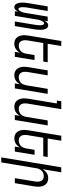

<svg xmlns="http://www.w3.org/2000/svg" viewBox="1005 -1780 990 3040"><g transform="rotate(90 1500.0 -260.0)"><path d="M93 8Q76 8 62 -0.5Q48 -9 40.5 -23Q33 -37 29 -52.5Q25 -68 23 -84.5Q21 -101 21 -118Q21 -135 22.5 -151.5Q24 -168 26 -185Q28 -202 31 -219L81 -520H154L102 -209Q100 -198 98.5 -187.5Q97 -177 96 -166.5Q95 -156 94.5 -145.5Q94 -135 94 -125Q94 -115 94.5 -104.5Q95 -94 97.5 -84.5Q100 -75 105.5 -66Q111 -57 122 -57Q134 -57 143.5 -67Q153 -77 159 -88Q165 -99 169.5 -111Q174 -123 177.5 -135Q181 -147 183 -159Q185 -171 187 -183L243 -520H317L308 -465Q313 -476 319.5 -487Q326 -498 335 -507.5Q344 -517 356 -522.5Q368 -528 380 -528Q397 -528 411 -519.5Q425 -511 433 -497Q441 -483 445 -467.5Q449 -452 450.5 -435.5Q452 -419 452 -402Q452 -385 451 -368.5Q450 -352 447.5 -335Q445 -318 443 -301L393 0H320L371 -311Q373 -322 374.5 -332.5Q376 -343 377.5 -353.5Q379 -364 379 -374.5Q379 -385 379.5 -395Q380 -405 379 -415.5Q378 -426 375.5 -435.5Q373 -445 367.5 -454Q362 -463 351 -463Q339 -463 329.5 -453Q320 -443 314 -432Q308 -421 303.5 -409Q299 -397 295.5 -385Q292 -373 290 -361Q288 -349 287 -337L231 0H157L166 -55Q161 -44 154 -33Q147 -22 138 -12.5Q129 -3 117 2.5Q105 8 93 8Z M672 8Q646 8 621.5 0Q597 -8 580 -25.5Q563 -43 553 -66Q543 -89 539.5 -114.5Q536 -140 538 -166.5Q540 -193 544 -219L629 -735H708L673 -520H966L954 -450H661L621 -208Q618 -191 617 -174Q616 -157 618 -140.5Q620 -124 626.5 -109Q633 -94 644.5 -83Q656 -72 671.5 -67Q687 -62 704 -62Q727 -62 750.5 -70.5Q774 -79 791.5 -96.5Q809 -114 818 -137Q827 -160 831 -183L852 -312H931L880 0H801L814 -82Q804 -62 789 -45Q774 -28 755 -15.5Q736 -3 714.5 2.5Q693 8 672 8Z M1172 8Q1146 8 1121.5 0Q1097 -8 1080 -25.5Q1063 -43 1053 -66Q1043 -89 1039.5 -114.5Q1036 -140 1038 -166.5Q1040 -193 1044 -219L1094 -520H1173L1121 -208Q1118 -191 1117 -174Q1116 -157 1118 -140.5Q1120 -124 1126.5 -109Q1133 -94 1144.5 -83Q1156 -72 1171.5 -67Q1187 -62 1204 -62Q1227 -62 1250.5 -70.5Q1274 -79 1291.5 -96.5Q1309 -114 1318 -137Q1327 -160 1331 -183L1387 -520H1466L1380 0H1301L1314 -82Q1304 -62 1289 -45Q1274 -28 1255 -15.5Q1236 -3 1214.5 2.5Q1193 8 1172 8Z M1672 8Q1646 8 1621.5 0Q1597 -8 1580 -25.5Q1563 -43 1553 -66Q1543 -89 1539.5 -114.5Q1536 -140 1538 -166.5Q1540 -193 1544 -219L1618 -665H1572L1583 -735H1708L1621 -208Q1618 -191 1617 -174Q1616 -157 1618 -140.5Q1620 -124 1626.5 -109Q1633 -94 1644.5 -83Q1656 -72 1671.5 -67Q1687 -62 1704 -62Q1727 -62 1750.5 -70.5Q1774 -79 1791.5 -96.5Q1809 -114 1818 -137Q1827 -160 1831 -183L1887 -520H1966L1880 0H1801L1814 -82Q1804 -62 1789 -45Q1774 -28 1755 -15.5Q1736 -3 1714.5 2.5Q1693 8 1672 8Z M2172 8Q2146 8 2121.5 0Q2097 -8 2080 -25.5Q2063 -43 2053 -66Q2043 -89 2039.5 -114.5Q2036 -140 2038 -166.5Q2040 -193 2044 -219L2129 -735H2208L2173 -520H2466L2454 -450H2161L2121 -208Q2118 -191 2117 -174Q2116 -157 2118 -140.5Q2120 -124 2126.5 -109Q2133 -94 2144.5 -83Q2156 -72 2171.5 -67Q2187 -62 2204 -62Q2227 -62 2250.5 -70.5Q2274 -79 2291.5 -96.5Q2309 -114 2318 -137Q2327 -160 2331 -183L2352 -312H2431L2380 0H2301L2314 -82Q2304 -62 2289 -45Q2274 -28 2255 -15.5Q2236 -3 2214.5 2.5Q2193 8 2172 8Z M2472 215 2629 -735H2708L2659 -438Q2670 -458 2684.5 -475Q2699 -492 2718 -504.5Q2737 -517 2758.5 -522.5Q2780 -528 2801 -528Q2827 -528 2851.5 -520Q2876 -512 2893.5 -494.5Q2911 -477 2920.5 -454Q2930 -431 2934 -405.5Q2938 -380 2936 -353.5Q2934 -327 2930 -301L2880 0H2801L2852 -312Q2855 -329 2856.5 -346Q2858 -363 2855.5 -379.5Q2853 -396 2846.5 -411Q2840 -426 2829 -437Q2818 -448 2802.5 -453Q2787 -458 2770 -458Q2747 -458 2723.5 -449.5Q2700 -441 2682.5 -423.5Q2665 -406 2655.5 -383Q2646 -360 2643 -337L2551 215Z"/></g></svg>

Font: Iosevka
Style: Italic
Weight: 400
Italic angle: -9°
Monospace: yes
Designer: Belleve Invis
Foundry: Belleve Invis
Version: Version 32.5.0; ttfautohint (v1.8.4)